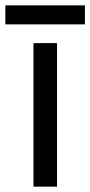

<svg xmlns="http://www.w3.org/2000/svg" viewBox="-40 -697 337 717"><path d="M173 0H85V-536H173ZM277 -677V-606H-20V-677Z"/></svg>

Font: Noto Sans Grantha
Style: Regular
Weight: 400
Designer: Monotype Design Team
Foundry: Monotype Imaging Inc.
Version: Version 2.003; ttfautohint (v1.8.4.7-5d5b)